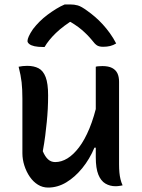

<svg xmlns="http://www.w3.org/2000/svg" viewBox="-20 -836 640 866"><path d="M103 -539Q133 -539 154 -528Q175 -517 186 -488Q197 -459 197 -406Q197 -374 195.5 -345Q194 -316 191 -286Q188 -256 184 -224Q180 -192 173 -154Q183 -130 196.5 -117.5Q210 -105 229 -105Q257 -105 284 -121.5Q311 -138 336.5 -171.5Q362 -205 383.5 -257Q405 -309 421 -381V-170H406Q384 -118 351 -77.5Q318 -37 279 -13.5Q240 10 197 10Q172 10 151 -3Q130 -16 114.5 -38.5Q99 -61 90 -89Q81 -117 81 -145Q81 -187 81 -228Q81 -269 81 -310Q81 -351 81 -391Q81 -434 77.5 -465Q74 -496 64 -535Q74 -537 83 -538Q92 -539 103 -539ZM442 -538Q469 -538 485.5 -529.5Q502 -521 509.5 -505.5Q517 -490 517 -467Q517 -401 517 -338.5Q517 -276 517 -215.5Q517 -155 517 -95Q517 -75 518.5 -58.5Q520 -42 523.5 -27.5Q527 -13 533 0Q528 1 522.5 2Q517 3 511.5 3.5Q506 4 501 4Q476 4 455.5 -8Q435 -20 423.5 -48.5Q412 -77 412 -127Q412 -197 412 -266.5Q412 -336 412 -404Q412 -472 412 -535Q418 -537 422.5 -537Q427 -537 431.5 -537.5Q436 -538 442 -538ZM272 -816Q278 -816 283 -816Q288 -816 296 -816Q315 -816 331 -811.5Q347 -807 374 -787Q391 -775 408.5 -760Q426 -745 443 -726.5Q460 -708 475.5 -686.5Q491 -665 504 -640Q491 -632 477 -628.5Q463 -625 445 -625Q428 -625 418 -631Q408 -637 393 -657Q373 -681 347 -703Q321 -725 274 -751L330 -737H264L319 -752Q265 -719 232 -687Q199 -655 181 -624H175Q151 -624 135.5 -627.5Q120 -631 112 -637.5Q104 -644 104 -651Q104 -659 110 -672.5Q116 -686 129 -705Q142 -722 158.5 -738.5Q175 -755 194.5 -769.5Q214 -784 233.5 -796Q253 -808 272 -816Z"/></svg>

Font: Recursive Monospace Casual Medium
Style: Regular
Weight: 500
Version: Version 1.047